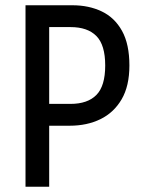

<svg xmlns="http://www.w3.org/2000/svg" viewBox="-20 -710 550 730"><path d="M77 0V-690H255Q318 -690 367 -666.5Q416 -643 444 -592.5Q472 -542 472 -461Q472 -383 442.5 -332.5Q413 -282 362 -257Q311 -232 245 -232H167V0ZM167 -315H248Q313 -315 346.5 -349Q380 -383 380 -461Q380 -539 346.5 -573Q313 -607 248 -607H167Z"/></svg>

Font: Radio Canada Condensed
Style: Regular
Weight: 400
Width: 3
Designer: Charles Daoud, Etienne Aubert Bonn, Alexandre Saumier Demers, Jacques Le Bailly
Foundry: Radio-Canada
Version: Version 2.104; ttfautohint (v1.8.4.7-5d5b);gftools[0.9.28.de